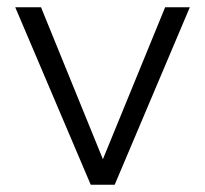

<svg xmlns="http://www.w3.org/2000/svg" viewBox="-20 -509 566 529"><path d="M230 0 22 -489H93L271 -52H256L435 -489H503L296 0Z"/></svg>

Font: Nunito Sans 10pt Light
Style: Regular
Weight: 300
Designer: Vernon Adams
Foundry: Vernon Adams
Version: Version 3.101;gftools[0.9.27]